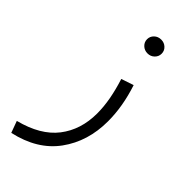

<svg xmlns="http://www.w3.org/2000/svg" viewBox="-230 -486 787 787"><g transform="rotate(45 164.0 -92.5)"><path d="M147 -404.8Q147 -421.4 159.2 -433.1Q171.4 -444.8 189.5 -444.8Q207 -444.8 219.2 -433.3Q231.4 -421.9 231.4 -404.8Q231.4 -388.2 219.2 -376.5Q207 -364.7 189.5 -364.7Q171.4 -364.7 159.2 -376.5Q147 -388.2 147 -404.8ZM24.9 260.3 6.3 209.5Q115.7 181.6 166.7 115.5Q217.8 49.3 217.8 -44.9Q217.8 -84 210 -126.5Q202.1 -168.9 187.5 -214.8L241.2 -232.9Q272 -140.1 272 -53.7Q272 63 210.2 147.9Q148.4 232.9 24.9 260.3Z"/></g></svg>

Font: Vazirmatn RD ExtraLight
Style: Regular
Weight: 200
Designer: Saber Rastikerdar
Foundry: Saber Rastikerdar
Version: Version 32.102